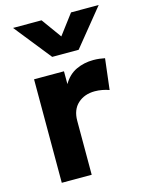

<svg xmlns="http://www.w3.org/2000/svg" viewBox="-116 -834 687 905"><g transform="rotate(-15 228.0 -382.0)"><path d="M71 0V-505H217V-442.5Q241.5 -484.5 280 -502.5Q318.5 -520.5 364 -520.5Q380 -520.5 393.5 -518.8Q407 -517 420 -514.5L402 -364Q386 -370 368 -373.2Q350 -376.5 332.5 -376.5Q282 -376.5 249.5 -347Q217 -317.5 217 -263V0ZM181 -585 38 -764.5H177L247.5 -667L321 -764.5H456L310 -585Z"/></g></svg>

Font: Geologica Cursive SemiBold
Style: Regular
Weight: 600
Designer: Sindre Bremnes, Frode Helland
Foundry: Monokrom Skriftforlag AS
Version: Version 1.010;gftools[0.9.28]